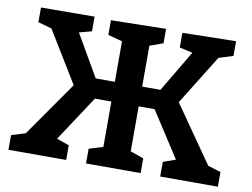

<svg xmlns="http://www.w3.org/2000/svg" viewBox="-76 -814 1210 923"><g transform="rotate(10 528.5 -352.0)"><path d="M18 0V-71.7L105 -98.3L69.3 -68.3L290.3 -384.7L280.3 -348.3L109.3 -628L143.7 -603.7L53.3 -629V-700.7L314.7 -702.3V-630.7L230.3 -608L245 -629.3L384.3 -388.7L346.3 -410.7H487.3L465 -389V-631L480 -604.3L395 -627.3V-699L663.3 -704V-633.7L580.7 -603.7L598.3 -634.3V-388.3L576 -410.7H711.7L674.7 -388.7L817.3 -629.3L828 -608L743.7 -627.3V-699L1005 -704V-632.3L914.7 -603.7L946.3 -628L772.7 -348.3V-384.7L993 -68.3L953.3 -98.3L1040.3 -71.7V0H758.7V-71.7L834.3 -98.3L831.7 -73.7L662 -336L702.3 -314.3H576L598.3 -336.7V-70.3L580 -101L663.3 -71.7V0H396.7V-71.7L480.7 -97.7L465 -70.3V-337.3L487.3 -314.3H355.7L399 -336L226.3 -73.7L224 -98.3L299.7 -71.7V0Z"/></g></svg>

Font: Bitter Thin
Style: Regular
Weight: 100
Designer: Sol Matas, and Bitter project Authors
Foundry: Sol Matas
Version: Version 2.002